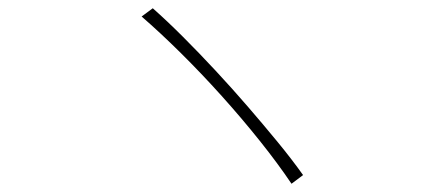

<svg xmlns="http://www.w3.org/2000/svg" viewBox="-20 -575 1040 465"><path d="M350 -555Q385 -524 423.5 -485.5Q462 -447 502 -404Q542 -361 580 -317Q618 -273 652.5 -231Q687 -189 714 -151L686 -130Q653 -179 609.5 -233.5Q566 -288 517 -342.5Q468 -397 418 -446.5Q368 -496 323 -535Z"/></svg>

Font: Noto Sans HK Thin
Style: Regular
Weight: 100
Designer: Ryoko NISHIZUKA 西塚涼子 (kana, bopomofo & ideographs); Paul D. Hunt (Latin, Greek & Cyrillic); Sandoll Communications 산돌커뮤니
Foundry: Adobe
Version: Version 2.004-H2;hotconv 1.0.118;makeotfexe 2.5.65603